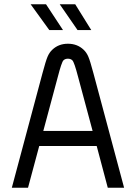

<svg xmlns="http://www.w3.org/2000/svg" viewBox="-20 -876 634 896"><path d="M258.8 -856H331.1L405.8 -735.8H341.8ZM123 -856H194.8L273.9 -735.8H210ZM296.9 -671.9Q340.8 -671.9 370.1 -644Q383.8 -631.3 392.3 -611.3Q400.9 -591.3 416 -534.2L559.1 0H482.9L431.2 -194.8H163.1L110.8 0H35.2L178.2 -534.2Q193.4 -591.3 201.9 -611.3Q210.4 -631.3 224.1 -644Q253.4 -671.9 296.9 -671.9ZM182.1 -265.1H412.1L344.2 -518.1Q326.7 -585.4 317.9 -594.2Q310.1 -602.1 296.9 -602.1Q283.7 -602.1 275.9 -594.2Q267.6 -585.9 250 -518.1Z"/></svg>

Font: Gidolinya
Style: Regular
Weight: 400
Version: Version 1.0.3